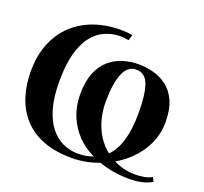

<svg xmlns="http://www.w3.org/2000/svg" viewBox="-130 -904 1134 1067"><g transform="rotate(20 437.0 -370.5)"><path d="M857 -44.5 869.5 -20Q841 -3.5 807.8 3.8Q774.5 11 736 11Q685.5 11 640 3Q594.5 -5 555.5 -19Q518.5 -4.5 478 3.2Q437.5 11 396 11Q296.5 11 225 -17.2Q153.5 -45.5 107.8 -96.5Q62 -147.5 40 -215.8Q18 -284 18 -364Q18 -459.5 48 -532.2Q78 -605 131.5 -653.8Q185 -702.5 256 -727.2Q327 -752 408.5 -752Q422.5 -752 444 -750.5Q465.5 -749 479.5 -746.5L470 -712.5Q457.5 -715 444 -716.2Q430.5 -717.5 418.5 -717.5Q374.5 -717.5 332.8 -700.2Q291 -683 257.8 -643Q224.5 -603 205.2 -535Q186 -467 186 -366Q186 -272.5 205 -207.2Q224 -142 257 -101.5Q290 -61 331.8 -42.2Q373.5 -23.5 419 -23.5Q443.5 -23.5 465.8 -27.2Q488 -31 509 -39Q453 -64.5 410 -108.8Q367 -153 343.2 -211.5Q319.5 -270 319.5 -338Q319.5 -414 340.5 -465.8Q361.5 -517.5 397.2 -548.2Q433 -579 477.2 -592.5Q521.5 -606 567 -606Q612.5 -606 656.8 -594.5Q701 -583 737.8 -555Q774.5 -527 796.5 -478Q818.5 -429 818.5 -353.5Q818.5 -303.5 804 -259Q789.5 -214.5 763.5 -176.2Q737.5 -138 703.5 -107.2Q669.5 -76.5 630.5 -54Q658.5 -39 691.2 -31.2Q724 -23.5 759.5 -23.5Q787 -23.5 812.2 -28.2Q837.5 -33 857 -44.5ZM582.5 -84Q621.5 -122.5 641 -189.5Q660.5 -256.5 660.5 -349.5Q660.5 -463 639.8 -518.2Q619 -573.5 566.5 -573.5Q515 -573.5 491 -513.2Q467 -453 467 -347.5Q467 -289.5 481.5 -239.5Q496 -189.5 522 -150Q548 -110.5 582.5 -84Z"/></g></svg>

Font: Merriweather 120pt
Style: Bold
Weight: 700
Designer: Eben Sorkin
Foundry: Eben Sorkin
Version: Version 2.100